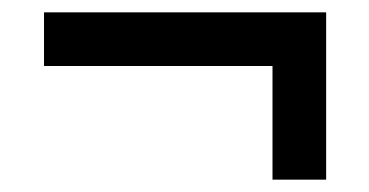

<svg xmlns="http://www.w3.org/2000/svg" viewBox="-20 -416 598 311"><path d="M421.4 -309.1H51.3V-396H508.3V-125H421.4Z"/></svg>

Font: Viking Open Sans Light
Style: Bold Italic
Weight: 600
Italic angle: -12°
Foundry: Ascender Corporation
Version: Version 2.000